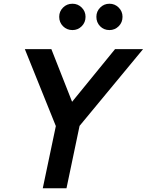

<svg xmlns="http://www.w3.org/2000/svg" viewBox="-20 -1008 786 1028"><path d="M209 0 279 -333 113 -745H255L366 -463L596 -745H746L406 -334L336 0ZM368 -847Q338 -847 317.5 -867.5Q297 -888 297 -918Q297 -947 317.5 -967.5Q338 -988 368 -988Q397 -988 417.5 -967.5Q438 -947 438 -918Q438 -888 417.5 -867.5Q397 -847 368 -847ZM566 -847Q536 -847 516 -867.5Q496 -888 496 -918Q496 -947 516.5 -967.5Q537 -988 566 -988Q595 -988 615.5 -967.5Q636 -947 636 -918Q636 -888 615.5 -867.5Q595 -847 566 -847Z"/></svg>

Font: Plus Jakarta Display Medium
Style: Italic
Weight: 500
Italic angle: -12°
Designer: Gumpita Rahayu
Foundry: Tokotype Studio
Version: Version 1.000